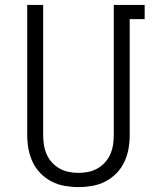

<svg xmlns="http://www.w3.org/2000/svg" viewBox="-20 -755 640 783"><path d="M300 8Q272 8 243.5 3Q215 -2 190 -15Q165 -28 145 -48.5Q125 -69 113 -94.5Q101 -120 96 -148Q91 -176 91 -205V-735H156V-205Q156 -185 159 -165Q162 -145 170 -126.5Q178 -108 191.5 -93Q205 -78 222.5 -68Q240 -58 260 -54Q280 -50 300 -50Q320 -50 340 -54Q360 -58 377.5 -68Q395 -78 408.5 -93Q422 -108 430 -126.5Q438 -145 441 -165Q444 -185 444 -205V-735H570V-677H509V-205Q509 -176 504 -148Q499 -120 487 -94.5Q475 -69 455 -48.5Q435 -28 410 -15Q385 -2 356.5 3Q328 8 300 8Z"/></svg>

Font: Iosevka Light Extended
Style: Regular
Weight: 300
Width: 7
Monospace: yes
Designer: Belleve Invis
Foundry: Belleve Invis
Version: Version 32.5.0; ttfautohint (v1.8.4)